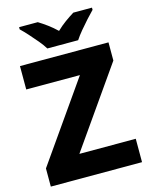

<svg xmlns="http://www.w3.org/2000/svg" viewBox="-135 -1017 864 1102"><g transform="rotate(-15 297.0 -465.5)"><path d="M569 0H27V-108L354 -575H35V-714H561V-606L234 -139H569ZM213 -771Q199 -794 176.5 -821Q154 -848 130.5 -874Q107 -900 88 -918V-931H199Q225 -915 251.5 -895.5Q278 -876 304 -851Q330 -876 357 -895.5Q384 -915 410 -931H521V-918Q503 -900 479.5 -874Q456 -848 433.5 -821Q411 -794 396 -771Z"/></g></svg>

Font: Noto Sans Hebrew ExtraBold
Style: Regular
Weight: 800
Designer: Monotype Design Team
Foundry: Monotype Imaging Inc.
Version: Version 2.003